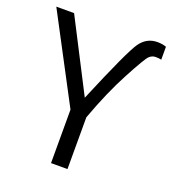

<svg xmlns="http://www.w3.org/2000/svg" viewBox="-132 -821 828 921"><g transform="rotate(20 282.5 -360.0)"><path d="M514.6 -720.2Q540.5 -720.2 560.1 -712.9V-647Q547.9 -649.9 530.3 -649.9Q512.7 -649.9 498.3 -636.2Q483.9 -622.6 426.8 -515.6Q369.6 -408.7 316.9 -264.2V0H232.9V-272.9L0 -713.9H90.8L277.8 -350.1Q393.6 -626.5 427 -673.3Q460.4 -720.2 514.6 -720.2Z"/></g></svg>

Font: OpenSans-Regular
Style: Regular
Weight: 400
Foundry: Ascender Corporation
Version: Version 1.10